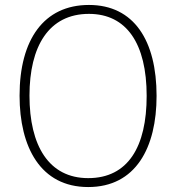

<svg xmlns="http://www.w3.org/2000/svg" viewBox="-20 -838 711 775"><path d="M612 -451C612 -674 521 -818 339 -818C157 -818 59 -678 59 -452C59 -245 143 -83 336 -83C528 -83 612 -242 612 -451ZM99 -452C99 -651 177 -782 339 -782C491 -782 572 -662 572 -451C572 -246 497 -119 336 -119C177 -119 99 -250 99 -452Z"/></svg>

Font: Noto Sans Kannada UI SemiCondensed ExtraLight
Style: Regular
Weight: 200
Width: 4
Designer: Jelle Bosma - Monotype Design Team
Foundry: Monotype Imaging Inc.
Version: Version 2.005